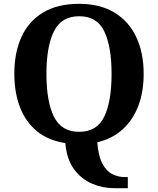

<svg xmlns="http://www.w3.org/2000/svg" viewBox="-20 -745 827 1005"><path d="M577 240Q517 240 461 216Q405 192 367 140Q329 88 322 4Q232 -10 173 -58.5Q114 -107 84.5 -184Q55 -261 55 -359Q55 -470 92.5 -552Q130 -634 205.5 -679.5Q281 -725 395 -725Q503 -725 578.5 -679.5Q654 -634 693 -551.5Q732 -469 732 -358Q732 -265 704 -191Q676 -117 622 -68Q568 -19 489 0Q495 73 516.5 112.5Q538 152 569 167Q600 182 633 182H649V240ZM394 -55Q488 -55 526 -135Q564 -215 564 -358Q564 -501 526 -580.5Q488 -660 395 -660Q301 -660 262 -580.5Q223 -501 223 -358Q223 -215 262 -135Q301 -55 394 -55Z"/></svg>

Font: Noto Serif NP Hmong
Style: Regular
Weight: 400
Designer: Dalton Maag Ltd
Foundry: Dalton Maag Ltd
Version: Version 1.001